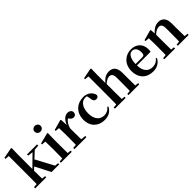

<svg xmlns="http://www.w3.org/2000/svg" viewBox="258 -2129 3454 3454"><g transform="rotate(-45 1985.0 -401.5)"><path d="M365 -506 463 -494 344 -378 247 -282V-651L251 -810L236 -819L34 -780V-753L112 -748V-235L110 -37L37 -30V0H318V-30L249 -36C248 -93 247 -182 247 -240L302 -292L453 0H648V-30L579 -36L396 -379L522 -497L620 -506V-536H365Z M826 -655C868 -655 902 -685 902 -729C902 -770 868 -801 826 -801C784 -801 750 -770 750 -729C750 -685 784 -655 826 -655ZM761 0H967V-30L900 -36C899 -94 898 -180 898 -235V-388L902 -542L889 -550L682 -497V-473L761 -466C763 -418 764 -375 764 -308V-235L762 -37L690 -30V0Z M1106 0H1340V-30L1247 -39L1245 -235V-323C1268 -398 1298 -443 1342 -473L1350 -464C1375 -432 1397 -412 1430 -412C1475 -412 1495 -442 1497 -485C1487 -534 1450 -552 1406 -552C1344 -552 1277 -498 1245 -403L1237 -542L1224 -550L1028 -495V-471L1106 -464C1109 -415 1110 -377 1110 -310V-235C1110 -180 1109 -95 1108 -37L1035 -30V0Z M1790 16C1897 16 1962 -24 2010 -108L1992 -121C1954 -74 1906 -48 1847 -48C1736 -48 1664 -132 1664 -278C1664 -429 1733 -518 1827 -518C1841 -518 1854 -517 1867 -513L1882 -437C1886 -376 1914 -356 1951 -356C1981 -356 2001 -370 2010 -402C1994 -488 1914 -552 1811 -552C1655 -552 1522 -450 1522 -260C1522 -83 1640 16 1790 16Z M2478 0H2685V-30L2619 -36L2617 -235V-359C2617 -495 2556 -552 2462 -552C2389 -552 2332 -521 2270 -449V-651L2273 -810L2260 -819L2060 -780V-753L2138 -748V-235L2136 -37L2064 -30V0H2338V-30L2275 -36C2274 -93 2273 -179 2273 -235V-418C2321 -464 2366 -484 2402 -484C2451 -484 2482 -454 2482 -370V-235C2482 -177 2481 -93 2480 -37L2410 -30V0Z M3029 16C3128 16 3203 -29 3245 -110L3227 -123C3192 -76 3145 -48 3074 -48C2974 -48 2899 -113 2895 -270H3242C3246 -288 3248 -306 3248 -331C3248 -455 3169 -552 3022 -552C2880 -552 2753 -449 2753 -269C2753 -84 2867 16 3029 16ZM2895 -305C2900 -452 2953 -518 3017 -518C3081 -518 3121 -468 3121 -380C3121 -326 3109 -305 3066 -305Z M3735 0H3941V-30L3875 -36C3873 -93 3872 -177 3872 -235V-361C3872 -493 3812 -552 3719 -552C3654 -552 3595 -526 3528 -450L3522 -542L3509 -550L3313 -495V-471L3391 -464C3394 -415 3395 -376 3395 -310V-235C3395 -180 3394 -94 3393 -37L3321 -30V0H3596V-30L3532 -36L3530 -235V-417C3580 -464 3627 -484 3661 -484C3712 -484 3738 -454 3738 -370V-235L3736 -37L3666 -30V0Z"/></g></svg>

Font: Noto Serif CJK TC
Style: Bold
Weight: 700
Designer: Ryoko NISHIZUKA 西塚涼子 (kana & ideographs); Frank Grießhammer (Latin, Greek & Cyrillic); Wenlong ZHANG 张文龙 (bopomofo); San
Foundry: Adobe
Version: Version 2.001;hotconv 1.1.0;makeotfexe 2.6.0